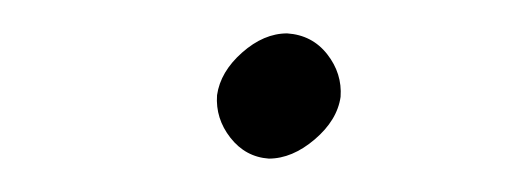

<svg xmlns="http://www.w3.org/2000/svg" viewBox="-20 -290 308 115"><path d="M110 -233Q112 -247 125 -258.5Q138 -270 152 -270Q167 -269 176 -257.5Q185 -246 184 -232Q182 -218 168.5 -206.5Q155 -195 141 -195Q127 -196 118 -207.5Q109 -219 110 -233Z"/></svg>

Font: Jost* Light
Style: Italic
Weight: 300
Italic angle: -10°
Version: Version 3.7